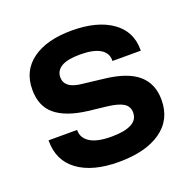

<svg xmlns="http://www.w3.org/2000/svg" viewBox="-101 -626 728 731"><g transform="rotate(-20 263.0 -260.0)"><path d="M96.2 -37.6Q37.1 -80.6 37.1 -160.2V-163.1H152.8V-161.1Q152.8 -129.9 182.1 -111.8Q210.4 -94.2 268.1 -94.2Q320.8 -94.2 348.6 -108.9Q376 -123 376 -152.8Q376 -176.8 356.4 -189.9Q336.9 -202.6 293 -208L215.8 -216.8Q129.4 -227.5 86.4 -263.7Q44.9 -298.8 44.9 -365.2Q44.9 -441.9 103 -483.9Q161.1 -525.9 262.2 -525.9Q365.2 -525.9 424.8 -483.9Q483.9 -442.4 483.9 -368.2V-363.8H369.1V-367.2Q369.1 -397 341.8 -413.1Q314.5 -429.2 261.2 -429.2Q210 -429.2 185.5 -414.6Q161.1 -399.9 161.1 -373Q161.1 -351.1 178.2 -337.9Q195.3 -324.2 234.9 -320.8L317.9 -311Q408.2 -300.8 451.2 -263.7Q494.1 -226.6 494.1 -161.1Q494.1 -80.6 431.6 -37.1Q369.6 5.9 261.2 5.9Q155.8 5.9 96.2 -37.6Z"/></g></svg>

Font: D-DIN Exp
Style: DINExp-Bold
Weight: 700
Width: 7
Designer: Charles Nix
Foundry: Datto Inc.
Version: Version 1.00